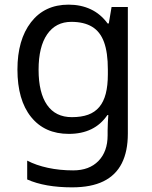

<svg xmlns="http://www.w3.org/2000/svg" viewBox="-20 -566 655 826"><path d="M290 240Q232 240 183.5 231.5Q135 223 97 206V125Q135 145 186 156Q237 167 295 167Q364 167 403.5 126.5Q443 86 443 16V-5Q443 -17 444 -39.5Q445 -62 446 -71H442Q414 -30 372.5 -10Q331 10 276 10Q172 10 113.5 -63Q55 -136 55 -267Q55 -395 113.5 -470.5Q172 -546 275 -546Q328 -546 370.5 -526Q413 -506 443 -465H448L460 -536H530V9Q530 85 504 136.5Q478 188 425 214Q372 240 290 240ZM289 -62Q330 -62 359 -72.5Q388 -83 407 -105.5Q426 -128 435 -163Q444 -198 444 -246V-267Q444 -340 427.5 -385Q411 -430 376 -451Q341 -472 287 -472Q220 -472 183 -418.5Q146 -365 146 -266Q146 -167 182.5 -114.5Q219 -62 289 -62Z"/></svg>

Font: Noto Sans Symbols
Style: Regular
Weight: 400
Designer: Monotype Design Team
Foundry: Monotype Imaging Inc.
Version: Version 2.002